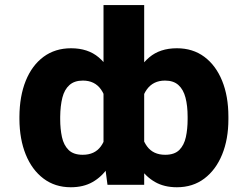

<svg xmlns="http://www.w3.org/2000/svg" viewBox="-20 -748 1003 777"><path d="M904.3 -275.4V-265.6Q904.3 -184.6 878.9 -122.6Q853.5 -60.5 806.9 -25.4Q760.3 9.8 695.8 9.8Q644.5 9.8 607.4 -11.5Q570.3 -32.7 545.4 -70.1Q520.5 -107.4 505.1 -156.7Q489.7 -206.1 481.9 -262.7V-271.5Q492.7 -351.6 516.6 -415.3Q540.5 -479 584 -515.9Q627.4 -552.7 695.8 -552.7Q760.3 -552.7 806.9 -518.1Q853.5 -483.4 878.9 -421.1Q904.3 -358.9 904.3 -275.4ZM739.3 -265.6V-275.4Q739.3 -319.8 730.7 -352.8Q722.2 -385.7 702.1 -403.8Q682.1 -421.9 647.9 -421.9Q600.1 -421.9 574.2 -386Q548.3 -350.1 545.9 -284.2V-251Q549.8 -189.9 575 -155.8Q600.1 -121.6 648.4 -121.6Q686 -121.6 705.6 -141.1Q725.1 -160.6 732.2 -193.4Q739.3 -226.1 739.3 -265.6ZM398.9 -122.1V-727.5H563.5V0H415ZM58.6 -265.6V-275.4Q59.1 -358.9 84.2 -421.1Q109.4 -483.4 156.2 -518.1Q203.1 -552.7 267.6 -552.7Q335.9 -552.7 379.4 -515.9Q422.9 -479 446.8 -415.3Q470.7 -351.6 480.5 -271.5V-262.7Q473.1 -206.1 457.8 -156.7Q442.4 -107.4 417.2 -70.1Q392.1 -32.7 355 -11.5Q317.9 9.8 266.6 9.8Q202.6 9.8 156 -25.4Q109.4 -60.5 84.2 -122.6Q59.1 -184.6 58.6 -265.6ZM223.6 -275.4V-265.6Q223.6 -226.1 230.7 -193.4Q237.8 -160.6 257.6 -141.1Q277.3 -121.6 314.9 -121.6Q363.3 -121.6 388.2 -155.8Q413.1 -189.9 416.5 -251V-284.2Q414.1 -350.1 388.7 -386Q363.3 -421.9 315.4 -421.9Q281.2 -421.9 261 -403.8Q240.7 -385.7 232.4 -352.8Q224.1 -319.8 223.6 -275.4Z"/></svg>

Font: Inter 17pt ExtraBold
Style: Regular
Weight: 800
Version: Version 4.001;git-66647c0bb